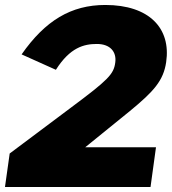

<svg xmlns="http://www.w3.org/2000/svg" viewBox="-24 -753 694 773"><path d="M-4 0H582L604 -160H319L499 -306C595 -385 634 -428 645 -503C665 -639 577 -733 400 -733C262 -733 158 -670 63 -534L201 -472C258 -562 314 -576 366 -576C420 -576 446 -544 440 -501C434 -454 411 -431 262 -320L15 -135Z"/></svg>

Font: United Sans Black
Style: Italic
Weight: 900
Italic angle: -8°
Designer: Pablo Impallari, Rodrigo Fuenzalida (Modified by Dan O. Williams)
Version: Version 1.000;PS 001.000;hotconv 1.0.88;makeotf.lib2.5.64775